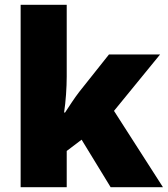

<svg xmlns="http://www.w3.org/2000/svg" viewBox="-20 -780 699 800"><path d="M258 -461V-760H66V0H258V-151L320 -198L441 0H659L455 -318L647 -553H434L310 -397C292 -374 266 -334 251 -311H247C254 -356 258 -416 258 -461Z"/></svg>

Font: Noto Sans Canadian Aboriginal Black
Style: Regular
Weight: 900
Designer: Monotype Design Team, Typotheque's Kevin King
Foundry: Monotype Imaging Inc.
Version: Version 2.004